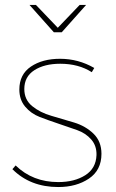

<svg xmlns="http://www.w3.org/2000/svg" viewBox="-20 -754 467 774"><path d="M229 -624H197L99 -734H125L213 -642L301 -734H327ZM78 -395Q78 -352 110 -326Q142 -300 187.5 -287Q233 -274 279 -260Q325 -246 357 -215Q389 -184 389 -134Q389 -68 338.5 -34Q288 0 215 0Q102 0 30 -72L43 -87Q112 -20 215 -20Q280 -20 323.5 -47.5Q367 -75 369 -129Q370 -166 348 -191.5Q326 -217 291 -229.5Q256 -242 215.5 -255.5Q175 -269 140 -282.5Q105 -296 81.5 -324Q58 -352 58 -393Q58 -454 104.5 -485.5Q151 -517 222 -517Q296 -517 360 -480L350 -463Q297 -497 223 -497Q159 -497 118.5 -471Q78 -445 78 -395Z"/></svg>

Font: Montserrat arm Thin
Style: Regular
Weight: 250
Designer: Julieta Ulanovsky
Foundry: Julieta Ulanovsky
Version: Version 6.000;PS 006.000;hotconv 1.0.88;makeotf.lib2.5.64775